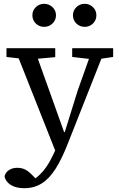

<svg xmlns="http://www.w3.org/2000/svg" viewBox="-20 -745 626 1008"><path d="M108 243Q77 243 54.5 234.5Q32 226 19 211Q6 196 4 180Q9 160 27 148Q45 136 70 136Q95 136 113 145.5Q131 155 150 175L178 203L148 212L153 201Q181 182 203 157Q225 132 242.5 100Q260 68 276 31L292 -9L308 -13L388 -270L467 -492H534L338 4Q306 87 272.5 140Q239 193 199 218Q159 243 108 243ZM278 66 57 -492H159L316 -53L338 -43ZM14 -446V-492H270V-445L149 -434H117ZM359 -446V-492H574V-446L493 -434H463ZM212 -604Q186 -604 168 -621.5Q150 -639 150 -665Q150 -690 168 -707.5Q186 -725 212 -725Q237 -725 255.5 -707.5Q274 -690 274 -665Q274 -639 255.5 -621.5Q237 -604 212 -604ZM425 -604Q399 -604 381 -621.5Q363 -639 363 -665Q363 -690 381 -707.5Q399 -725 425 -725Q450 -725 468 -707.5Q486 -690 486 -665Q486 -639 468 -621.5Q450 -604 425 -604Z"/></svg>

Font: Source Serif 4
Style: Regular
Weight: 400
Designer: Frank Grießhammer
Foundry: Adobe Systems Incorporated
Version: Version 4.004;hotconv 1.0.116;makeotfexe 2.5.65601